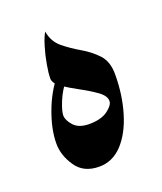

<svg xmlns="http://www.w3.org/2000/svg" viewBox="-76 -381 374 442"><g transform="rotate(-20 110.5 -160.5)"><path d="M91.3 -207.5Q74.7 -187 65.7 -164.8Q56.6 -142.6 56.6 -131.8Q56.6 -120.1 68.8 -106.4Q81.1 -92.8 106.4 -92.8Q135.7 -92.8 151.9 -104.7Q168 -116.7 168 -127Q168 -139.6 151.4 -151.6Q134.8 -163.6 112.8 -175.3Q90.8 -187 74.2 -198.7Q57.6 -210.4 57.6 -221.7Q57.6 -234.9 61.3 -255.6Q64.9 -276.4 71 -296.6Q77.1 -316.9 83.5 -327.6Q87.9 -301.8 106.4 -286.6Q125 -271.5 147 -258.8Q168.9 -246.1 185.1 -228.8Q201.2 -211.4 201.2 -180.7Q201.2 -129.9 188.2 -86.9Q175.3 -43.9 151.4 -18.3Q127.4 7.3 94.7 7.3Q56.6 7.3 38.1 -20Q19.5 -47.4 19.5 -76.2Q19.5 -110.4 34.7 -151.6Q49.8 -192.9 75.2 -223.6Z"/></g></svg>

Font: Lateef Medium
Style: Regular
Weight: 500
Designer: SIL International
Foundry: SIL International
Version: Version 4.200